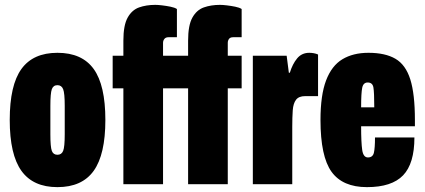

<svg xmlns="http://www.w3.org/2000/svg" viewBox="-20 -757 1745 789"><path d="M216 12Q116 12 68 -55Q20 -122 20 -264Q20 -407 68 -473.5Q116 -540 216 -540Q317 -540 365 -473.5Q413 -407 413 -264Q413 -122 365 -55Q317 12 216 12ZM216 -121Q233 -121 239.5 -137Q246 -153 246 -205V-322Q246 -374 239.5 -390.5Q233 -407 216 -407Q199 -407 193 -390.5Q187 -374 187 -322V-205Q187 -153 193 -137Q199 -121 216 -121Z M487 0V-394H443V-528H487V-590Q487 -653 504.5 -684.5Q522 -716 551.5 -726.5Q581 -737 618 -737Q629 -737 646 -735Q663 -733 680.5 -729.5Q698 -726 707 -720V-604H672Q661 -604 655.5 -597Q650 -590 650 -581V-528H753V-590Q753 -653 770.5 -684.5Q788 -716 817.5 -726.5Q847 -737 884 -737Q895 -737 912 -735Q929 -733 946.5 -729.5Q964 -726 973 -720V-604H938Q926 -604 921 -597Q916 -590 916 -581V-528H973V-394H916V0H753V-394H650V0Z M1019 0V-528H1158L1167 -458H1171Q1182 -494 1201 -517Q1220 -540 1251 -540Q1259 -540 1268.5 -538.5Q1278 -537 1287 -533V-362H1234Q1208 -362 1196.5 -347Q1185 -332 1183 -303.5Q1181 -275 1181 -235V0Z M1488 12Q1388 12 1342.5 -51Q1297 -114 1297 -264Q1297 -366 1320 -426.5Q1343 -487 1387 -513.5Q1431 -540 1494 -540Q1563 -540 1605 -515.5Q1647 -491 1666 -431Q1685 -371 1685 -264V-238H1464Q1464 -171 1468.5 -140.5Q1473 -110 1492 -110Q1512 -110 1516.5 -129.5Q1521 -149 1521 -192H1683Q1683 -85 1636.5 -36.5Q1590 12 1488 12ZM1464 -316H1518Q1518 -377 1514.5 -397.5Q1511 -418 1491 -418Q1473 -418 1468.5 -396.5Q1464 -375 1464 -316Z"/></svg>

Font: Archivo ExtraCondensed Black
Style: Regular
Weight: 900
Width: 2
Designer: Hector Gatti
Foundry: Omnibus-Type
Version: Version 2.001; ttfautohint (v1.8.3)